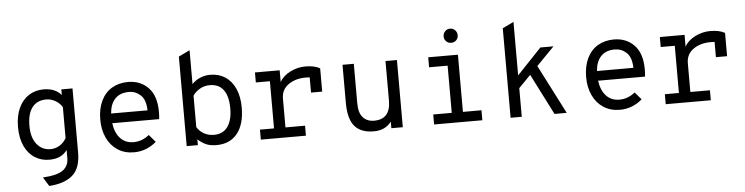

<svg xmlns="http://www.w3.org/2000/svg" viewBox="-52 -983 5647 1455"><g transform="rotate(-5 2772.0 -256.0)"><path d="M229 142Q341 135 383.5 102.5Q426 70 426 12V-50Q403 -19 370.5 -3.5Q338 12 288 12Q229 12 180 -18.5Q131 -49 102.5 -109.5Q74 -170 74 -256Q74 -338 101.5 -398.5Q129 -459 178.5 -491Q228 -523 292 -523Q379 -523 426 -468V-511H511V-23Q511 97 448.5 150Q386 203 271 210ZM426 -141V-376Q407 -408 373.5 -426.5Q340 -445 306 -445Q235 -445 198 -396.5Q161 -348 161 -256Q161 -168 201 -117.5Q241 -67 306 -67Q342 -67 374.5 -86.5Q407 -106 426 -141Z M1145 -222H788Q798 -148 836.5 -106.5Q875 -65 937 -65Q1002 -65 1056 -109L1104 -53Q1071 -23 1027 -5.5Q983 12 934 12Q862 12 809 -23Q756 -58 728 -119Q700 -180 700 -256Q700 -339 729 -399.5Q758 -460 811 -491.5Q864 -523 934 -523Q1028 -523 1088 -461Q1148 -399 1148 -278Q1148 -245 1145 -222ZM1063 -296Q1061 -377 1023 -412Q985 -447 934 -447Q866 -447 828.5 -407Q791 -367 786 -296Z M1420 -44V0H1335V-681L1420 -722V-464Q1444 -491 1481 -507Q1518 -523 1559 -523Q1624 -523 1673 -491Q1722 -459 1749 -398.5Q1776 -338 1776 -256Q1776 -127 1719.5 -57.5Q1663 12 1562 12Q1512 12 1480 -3Q1448 -18 1420 -44ZM1689 -256Q1689 -348 1653.5 -396.5Q1618 -445 1549 -445Q1505 -445 1470.5 -423.5Q1436 -402 1420 -376V-137Q1440 -104 1474 -85.5Q1508 -67 1549 -67Q1618 -67 1653.5 -117Q1689 -167 1689 -256Z M2394 -499V-322H2309V-438Q2299 -439 2278 -439Q2200 -439 2146.5 -401Q2093 -363 2093 -294V-76H2242V0H1899V-76H2006V-435H1899V-511H2087V-422Q2113 -468 2168.5 -495.5Q2224 -523 2282 -523Q2353 -523 2394 -499Z M2565 -223V-511H2651V-212Q2651 -137 2682.5 -102.5Q2714 -68 2767 -68Q2892 -68 2892 -210V-511H2979V0H2892V-50Q2867 -18 2834 -3Q2801 12 2757 12Q2660 12 2612.5 -43.5Q2565 -99 2565 -223Z M3347 -658Q3347 -681 3362.5 -697Q3378 -713 3400 -713Q3423 -713 3438.5 -697Q3454 -681 3454 -658Q3454 -635 3438.5 -620Q3423 -605 3400 -605Q3378 -605 3362.5 -620.5Q3347 -636 3347 -658ZM3584 -76V0H3217V-76H3358V-435H3217V-511H3443V-76Z M3975 -311 3884 -218V0H3799V-681L3884 -722V-315L4070 -511H4170L4035 -373L4226 0H4133Z M4841 -222H4484Q4494 -148 4532.5 -106.5Q4571 -65 4633 -65Q4698 -65 4752 -109L4800 -53Q4767 -23 4723 -5.5Q4679 12 4630 12Q4558 12 4505 -23Q4452 -58 4424 -119Q4396 -180 4396 -256Q4396 -339 4425 -399.5Q4454 -460 4507 -491.5Q4560 -523 4630 -523Q4724 -523 4784 -461Q4844 -399 4844 -278Q4844 -245 4841 -222ZM4759 -296Q4757 -377 4719 -412Q4681 -447 4630 -447Q4562 -447 4524.5 -407Q4487 -367 4482 -296Z M5474 -499V-322H5389V-438Q5379 -439 5358 -439Q5280 -439 5226.5 -401Q5173 -363 5173 -294V-76H5322V0H4979V-76H5086V-435H4979V-511H5167V-422Q5193 -468 5248.5 -495.5Q5304 -523 5362 -523Q5433 -523 5474 -499Z"/></g></svg>

Font: Overpass Mono
Style: Regular
Weight: 400
Monospace: yes
Designer: Delve Withrington, Dave Bailey
Foundry: Delve Fonts
Version: Version 1.000;DELV;Overpass